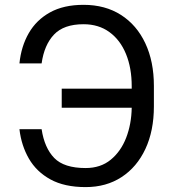

<svg xmlns="http://www.w3.org/2000/svg" viewBox="-20 -757 710 787"><path d="M59.7 -227.3H150.6Q162.3 -150.6 202.4 -109.4Q242.5 -68.2 331 -68.2Q392.4 -68.2 433.9 -102.3Q475.5 -136.4 497.2 -192.5Q518.8 -248.6 519.9 -315.3H233V-393.5H519.9V-403.4Q519.9 -478.7 496.3 -536Q472.7 -593.4 428.4 -625.5Q384.2 -657.7 322.4 -657.7Q241.5 -657.7 201.3 -615.2Q161.2 -572.8 150.6 -497.2H59.7Q66.8 -566.8 97.8 -620.9Q128.9 -675.1 184.8 -706.1Q240.8 -737.2 322.4 -737.2Q411.2 -737.2 475.9 -695.8Q540.5 -654.5 575.6 -579.7Q610.8 -505 610.8 -404.8V-321Q610.8 -220.9 576 -146.5Q541.2 -72.1 478.3 -31.1Q415.5 9.9 331 9.9Q244.3 9.9 187 -21.5Q129.6 -52.9 98.5 -106.7Q67.5 -160.5 59.7 -227.3Z"/></svg>

Font: Inter Zeller
Style: Regular
Weight: 400
Designer: Rasmus Andersson; Joe Bland
Foundry: zeller
Version: Version 3.015;git-dec3a8cb1